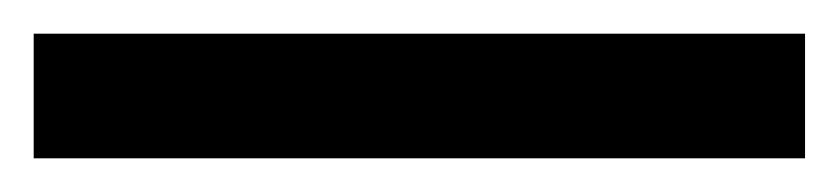

<svg xmlns="http://www.w3.org/2000/svg" viewBox="-22 66 498 114"><path d="M456 160V86H-2V160Z"/></svg>

Font: Noto Sans Lao UI Med
Style: Regular
Weight: 500
Designer: Monotype Design Team
Foundry: Monotype Imaging Inc.
Version: Version 2.000